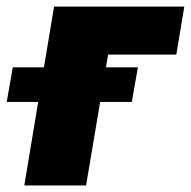

<svg xmlns="http://www.w3.org/2000/svg" viewBox="-82 -566 582 586"><path d="M480.5 -545.9 456.1 -399.4H248L180.7 0H-7.8L83 -545.9ZM-61.5 -254.9 -43 -360.4H338.9L320.3 -254.9Z"/></svg>

Font: Inter Tight Black
Style: Italic
Weight: 900
Italic angle: -9.39999°
Designer: Rasmus Andersson
Foundry: rsms
Version: Version 3.004; ttfautohint (v1.8.4.7-5d5b)